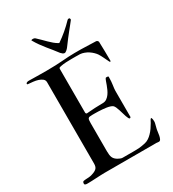

<svg xmlns="http://www.w3.org/2000/svg" viewBox="-216 -1033 1042 1156"><g transform="rotate(-30 305.0 -455.5)"><path d="M140.6 -645.5Q140.6 -660.2 129.9 -668.9Q119.1 -677.7 103.5 -682.9Q87.9 -688 70.3 -689.9Q52.7 -691.9 39.1 -692.9Q35.6 -692.9 32.7 -693.6Q29.8 -694.3 29.8 -698.7Q29.8 -701.7 32.2 -703.6Q34.7 -705.6 38.1 -706.8Q41.5 -708 44.9 -708.3Q48.3 -708.5 50.8 -708.5Q54.2 -708.5 65.4 -708.3Q76.7 -708 93.3 -707.8Q109.9 -707.5 130.1 -707.3Q150.4 -707 172.4 -707Q210 -707 237.1 -708.3Q264.2 -709.5 286.4 -711.2Q308.6 -712.9 328.9 -714.1Q349.1 -715.3 372.6 -715.3Q381.8 -715.3 388.9 -715.3Q396 -715.3 403.3 -715.3Q410.6 -715.3 419.7 -715.1Q428.7 -714.8 441.7 -714.4Q454.6 -713.9 473.4 -713.4Q492.2 -712.9 519 -711.9Q524.4 -711.4 528.3 -708Q532.2 -704.6 533.2 -699.2Q534.2 -665.5 534.9 -635Q535.6 -604.5 535.6 -570.3Q535.6 -562.5 533.2 -562.5Q532.2 -562.5 530.3 -563Q528.3 -563.5 527.3 -565.9Q523.4 -573.7 519 -583Q514.6 -592.3 510 -601.8Q505.4 -611.3 500.7 -620.1Q496.1 -628.9 491.7 -635.3Q485.4 -644.5 475.1 -654.5Q464.8 -664.6 452.1 -672.9Q439.5 -681.2 425 -686.5Q410.6 -691.9 396.5 -692.9Q387.7 -692.9 381.1 -693.1Q374.5 -693.4 368.2 -693.4Q361.8 -693.4 355 -693.4Q348.1 -693.4 338.9 -693.4Q319.8 -693.4 299.6 -692.4Q279.3 -691.4 260.3 -687.5Q255.9 -686.5 251.5 -684.8Q247.1 -683.1 247.1 -676.8V-371.6Q248 -365.2 253.9 -363.3Q281.7 -365.7 313.2 -367.4Q344.7 -369.1 372.6 -369.1Q386.2 -370.1 397.2 -378.2Q408.2 -386.2 416.5 -397.7Q424.8 -409.2 431.2 -423.1Q437.5 -437 442.4 -450.2Q447.3 -463.4 450.9 -473.9Q454.6 -484.4 458 -489.7Q459.5 -492.2 460.9 -492.7Q462.4 -493.2 469.2 -493.2Q472.2 -493.2 475.3 -491.9Q478.5 -490.7 478.5 -488.3Q478.5 -470.7 477.3 -457Q476.1 -443.4 474.6 -432.6Q473.1 -421.9 471.9 -412.8Q470.7 -403.8 470.7 -395.5V-212.9Q469.7 -211.4 468.3 -210.4Q465.8 -208 463.4 -208Q459.5 -208 455.8 -215.1Q452.1 -222.2 448.5 -232.9Q444.8 -243.7 441.2 -256.8Q437.5 -270 433.3 -282.7Q429.2 -295.4 424.6 -305.7Q419.9 -315.9 414.1 -320.8Q408.7 -325.2 398.4 -328.6Q388.2 -332 375.2 -334Q362.3 -335.9 347.7 -337.2Q333 -338.4 319.6 -338.9Q306.2 -339.4 294.4 -339.4Q282.7 -339.4 275.9 -339.4Q265.1 -339.4 259 -338.1Q252.9 -336.9 249.8 -333Q246.6 -329.1 245.6 -321.8Q244.6 -314.5 244.6 -301.8V-105Q244.6 -90.8 246.1 -80.1Q247.6 -69.3 251.2 -61.3Q254.9 -53.2 261 -47.1Q267.1 -41 275.9 -35.6Q282.7 -31.7 291.3 -28.1Q299.8 -24.4 307.1 -24.4H383.8Q395 -24.4 404.1 -24.7Q413.1 -24.9 422.4 -25.6Q431.6 -26.4 441.9 -28.1Q452.1 -29.8 465.8 -32.7Q480.5 -36.1 493.2 -44.4Q505.9 -52.7 517.3 -64.5Q528.8 -76.2 539.1 -90.8Q549.3 -105.5 558.6 -121.6Q560.1 -124 564 -132.1Q567.9 -140.1 572.3 -144.5Q572.8 -145.5 574.7 -145.5Q576.7 -145.5 578.1 -142.1Q581.5 -135.7 581.5 -116.7Q581.5 -110.8 578.1 -98.9Q574.7 -86.9 572.3 -76.2Q569.8 -67.4 568.4 -54.2Q566.9 -41 564.5 -28.6Q562 -16.1 557.4 -7.3Q552.7 1.5 544.9 1.5Q542 1.5 540 1.2Q538.1 1 536.6 1Q535.2 0 528.3 0H168.5Q157.2 0 141.4 0.7Q125.5 1.5 109.4 2.2Q93.3 2.9 78.9 3.7Q64.5 4.4 56.2 4.4H42.5Q37.1 4.4 31.7 2.2Q26.4 0 26.4 -4.9Q26.4 -9.3 27.6 -13.7Q28.8 -18.1 33.2 -20.5Q34.2 -21 37.8 -21.5Q41.5 -22 45.9 -22.5Q50.3 -22.9 54.2 -23.2Q58.1 -23.4 60.1 -23.4Q71.8 -24.4 79.6 -25.1Q87.4 -25.9 98.1 -29.8Q119.1 -36.1 129.9 -46.6Q140.6 -57.1 140.6 -80.1ZM185.5 -909.2Q185.1 -909.7 185.1 -910.6Q185.1 -913.1 190.2 -913.8Q195.3 -914.6 196.8 -914.6Q207 -914.6 212.4 -909.2Q226.6 -896.5 239.5 -883.3Q252.4 -870.1 265.1 -857.7Q277.8 -845.2 291 -834Q304.2 -822.8 319.3 -814.5Q321.3 -813.5 321.8 -813.5Q322.3 -813.5 324.2 -814.5Q353.5 -834.5 381.1 -857.9Q408.7 -881.3 435.5 -909.2Q438 -911.6 440.4 -912.1Q442.9 -912.6 447.3 -912.6Q449.2 -912.6 451.2 -909.4Q453.1 -906.2 453.1 -902.8Q453.1 -900.9 452.1 -898.9Q441.9 -885.7 431.6 -873Q421.4 -860.4 409.2 -845.2Q397 -830.1 382.3 -811Q367.7 -792 349.1 -766.6Q346.7 -763.7 343.3 -759.8Q339.8 -755.9 335.9 -752.7Q332 -749.5 327.9 -747.1Q323.7 -744.6 320.8 -744.6Q314 -744.6 308.1 -749Q302.2 -753.4 296.9 -759.3Q282.7 -778.3 268.6 -795.7Q254.4 -813 240.2 -830.6Q226.1 -848.1 212.4 -867.2Q198.7 -886.2 185.5 -909.2Z"/></g></svg>

Font: IM FELL French Canon SC
Style: Regular
Weight: 400
Designer: Igino Marini
Foundry: Igino Marini
Version: 3.00